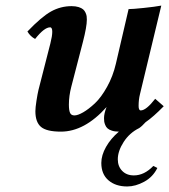

<svg xmlns="http://www.w3.org/2000/svg" viewBox="-20 -466 612 694"><path d="M439.9 208Q397.9 208 372.1 185.8Q346.2 163.6 346.2 123Q346.2 95.2 363.3 64.9Q380.4 34.7 409.7 9.8Q395 9.8 384.5 6.3Q374 2.9 368.7 -2Q363.3 -6.8 360.4 -14.2Q357.4 -21.5 356.7 -26.9Q356 -32.2 356 -39.1Q356 -55.7 365.2 -79.1Q285.6 9.8 200.2 9.8Q148.4 9.8 128.2 -7.3Q107.9 -24.4 107.9 -64Q107.9 -76.7 111.8 -101.8Q115.7 -127 119.1 -141.1L162.1 -309.1Q168.9 -335.9 168.9 -351.1Q168.9 -367.2 161.1 -367.2Q140.1 -367.2 106.9 -325.2Q89.4 -334.5 79.1 -352.1Q129.9 -405.3 164.6 -424.6Q199.2 -443.8 238.8 -443.8Q253.4 -443.8 264.2 -440.4Q274.9 -437 280.5 -432.1Q286.1 -427.2 289.3 -419.9Q292.5 -412.6 293.2 -407.2Q293.9 -401.9 293.9 -395Q293.9 -369.6 279.8 -314.9L237.8 -152.8Q229 -119.1 229 -87.9Q229 -67.4 233.2 -58.1Q237.3 -48.8 249 -48.8Q261.2 -48.8 280.8 -60.1Q300.3 -71.3 323 -92.5Q345.7 -113.8 366.9 -151.9Q388.2 -189.9 398.9 -235.8L444.8 -433.1Q459.5 -433.1 499.5 -437.3Q539.6 -441.4 563 -445.8L485.8 -125Q481 -106 481 -83Q481 -66.9 488.8 -66.9Q508.3 -66.9 541 -108.9L571.8 -82Q534.2 -43.5 506.3 -24.4Q492.7 -9.3 482.9 -2.9Q448.2 14.2 427 47.1Q405.8 80.1 405.8 109.9Q405.8 135.3 421.6 151.6Q437.5 168 463.9 168Q501.5 168 534.2 133.8L548.8 141.1Q532.7 173.8 501.2 190.9Q469.7 208 439.9 208Z"/></svg>

Font: Linux Libertine G
Style: Bold Italic
Weight: 700
Italic angle: -11.5°
Designer: Philipp H. Poll
Foundry: Philipp H. Poll
Version: Version 4.1.0